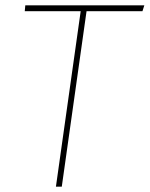

<svg xmlns="http://www.w3.org/2000/svg" viewBox="-20 -701 562 721"><path d="M522 -681 515 -659H305L212 0H190L283 -659H73L75 -681Z"/></svg>

Font: Fira Sans Thin
Style: Italic
Weight: 250
Italic angle: -8°
Designer: Carrois Corporate & Edenspiekermann AG
Foundry: Carrois Corporate GbR & Edenspiekermann AG
Version: Version 4.203